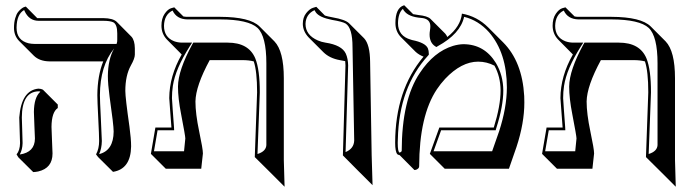

<svg xmlns="http://www.w3.org/2000/svg" viewBox="-20 -585 2632 730"><path d="M175.8 -102.5Q175.8 -93.3 177.7 -52Q179.7 -10.7 179.7 -1.5Q179.7 54.2 125.5 66.9Q116.2 68.8 106.4 69.3L49.8 13.2L43 2Q55.7 -13.2 56.2 -41Q56.2 -49.8 54.7 -88.4Q53.2 -128.4 53.2 -138.2Q61 -241.7 126 -248Q136.7 -247.6 143.1 -244.1L199.7 -187.5V-174.3Q176.3 -158.7 175.8 -102.5ZM456.5 -239.3Q456.5 -213.4 472.2 -103.5Q478.5 -57.1 478.5 -28.3Q477.1 57.6 409.7 68.4L353 12.2L345.2 2Q356.9 -20 356.9 -48.8Q356.9 -69.8 353.5 -136.2Q350.1 -202.1 350.1 -223.1Q350.6 -297.4 372.6 -351.6H168.5Q130.4 -352.1 108.9 -373L52.2 -429.7Q33.2 -449.7 33.2 -479Q33.2 -499.5 37.8 -515.6Q42.5 -531.7 49.1 -539.8Q55.7 -547.9 62.3 -552.7Q68.8 -557.6 73.2 -558.6L78.1 -560.1L121.6 -516.1Q124.5 -515.6 127 -516.1H373Q409.7 -515.6 423.8 -502L480 -445.3Q492.2 -431.6 492.7 -401.4V-377.4Q492.7 -362.8 477.5 -335.9Q456.5 -297.9 456.5 -239.3ZM423.3 -418Q426.3 -426.3 425.8 -434.1V-458Q425.8 -492.7 410.2 -500.5Q397.5 -505.9 373 -505.9H127Q90.3 -505.9 73.2 -543.5Q72.3 -545.9 71.8 -546.9Q43.9 -531.2 43 -481Q43 -479.5 43 -479Q43 -431.6 88.9 -420.4Q100.1 -418 111.8 -418ZM414.1 -400.9Q360.4 -335 359.9 -223.1Q359.9 -202.6 363.3 -137.7Q366.7 -70.8 367.2 -48.8Q366.7 -20 356.9 1Q411.6 -12.7 412.1 -85Q412.1 -109.4 396.5 -218.3Q390.1 -266.1 390.1 -295.9Q390.6 -359.9 414.1 -400.9ZM108.9 -159.2Q109.4 -214.4 132.8 -235.8V-237.3Q129.4 -237.8 126 -237.8Q63.5 -235.8 63 -138.2Q63 -128.9 64.5 -89.6Q65.9 -50.3 65.9 -41Q65.4 -16.1 55.2 2.4Q112.3 -5.9 112.8 -58.1Q112.8 -66.9 110.8 -106.9Q108.9 -148.9 108.9 -159.2Z M948.7 12.2 957.5 -233.9Q957.5 -313.5 944.8 -351.6Q926.3 -356.4 902.3 -356.4H777.3Q724.1 -258.3 723.1 -199.2Q723.1 -152.8 737.3 -85.4Q751.5 -18.1 751.5 -1.5L745.1 56.6H610.4L553.7 0L570.8 -100.1H631.8Q630.9 -117.2 627 -164.1Q623.5 -206.5 623.5 -211.9Q624 -295.9 670.9 -377.9L614.7 -434.6Q594.2 -456.1 593.8 -486.8Q593.8 -514.6 605.7 -532.2Q617.7 -549.8 630.4 -553.7L642.6 -557.1L677.2 -522.5Q684.6 -521 691.9 -521H817.9Q930.2 -520.5 966.8 -484.4L1023.4 -427.7Q1059.1 -390.6 1059.1 -287.6V23.4L1062 125L1005.4 68.4ZM959 0.5Q991.2 -9.3 992.7 -33.2V-344.2Q992.7 -447.3 959 -479Q924.3 -510.7 817.9 -511.2H691.9Q651.4 -512.2 636.2 -544.9Q604.5 -529.8 603.5 -486.8Q603.5 -443.4 642.1 -428.2Q655.8 -423.3 670.9 -422.9H710.4L700.7 -407.7Q647 -323.2 637.2 -258.3Q633.8 -235.4 633.8 -211.9Q633.8 -207.5 636.7 -167.5Q640.6 -118.2 641.6 -100.6L642.1 -89.8H579.1L565.4 -9.8H679.7L684.6 -58.6Q684.6 -67.9 668.5 -151.4Q656.7 -211.4 656.7 -255.9Q657.2 -317.9 711.9 -418L714.8 -422.9H845.7Q925.8 -422.9 950.7 -362.8Q967.8 -320.3 967.8 -233.9Z M1283.7 5.9 1293.5 -335.9Q1293.5 -345.2 1292.5 -352.5Q1283.2 -354.5 1272 -356.4Q1233.4 -363.3 1210 -386.2L1153.3 -442.9Q1131.8 -465.8 1131.3 -494.1Q1131.3 -519 1144.3 -535.2Q1157.2 -551.3 1169.9 -555.2L1182.6 -559.1L1215.3 -525.9Q1225.6 -522.5 1244.6 -519Q1293 -510.7 1307.6 -496.1L1364.3 -439.5Q1386.7 -415.5 1387.2 -349.6L1393.1 5.4L1396.5 119.1L1339.8 62.5ZM1293.9 -6.8Q1325.7 -20 1326.7 -50.8L1320.3 -405.8Q1320.3 -479 1293.9 -495.6Q1281.2 -502.9 1242.7 -509.3Q1194.3 -518.6 1180.7 -538.1Q1177.7 -542.5 1175.8 -546.4Q1142.6 -530.8 1141.6 -494.1Q1141.6 -451.7 1188.5 -431.2Q1202.1 -425.3 1217.3 -422.9Q1279.8 -413.6 1294.9 -380.9Q1303.2 -362.3 1303.7 -335.9Z M1736.3 -533.2Q1793.9 -522.9 1835.9 -481L1892.6 -424.3Q1965.8 -351.1 1973.1 -219.7Q1973.6 -207 1973.6 -195.3Q1973.6 -116.7 1943.8 -26.4L1915 56.6H1670.9L1614.3 0L1650.4 -100.1H1857.4Q1883.3 -183.1 1883.3 -241.2Q1882.8 -293.9 1859.9 -335.4Q1830.6 -350.6 1797.9 -350.6Q1734.4 -350.6 1672.4 -285.2Q1654.8 -266.1 1641.1 -245.6Q1574.2 -145.5 1573.7 47.4Q1573.7 55.7 1562 60.5Q1558.6 61.5 1555.7 61.5L1499.5 4.9Q1494.1 3.9 1490.7 1.5Q1482.4 -8.3 1482.4 -42Q1482.9 -242.2 1590.3 -369.6Q1572.8 -376.5 1560.5 -387.7L1503.9 -444.3Q1483.4 -465.8 1483.4 -497.1Q1483.4 -554.2 1515.1 -564.5Q1517.6 -564.9 1517.1 -564.9L1550.8 -531.2Q1559.6 -529.3 1571.3 -527.8Q1604.5 -524.4 1616.2 -513.7L1672.9 -457Q1678.2 -450.7 1680.7 -444.3Q1731 -483.9 1736.3 -533.2ZM1744.6 -521Q1730.5 -456.5 1644 -409.2L1639.2 -406.2L1634.3 -409.2Q1613.8 -422.4 1613.3 -453.1Q1613.3 -460.9 1614.7 -469.2Q1616.2 -478.5 1616.2 -484.9Q1616.2 -511.2 1587.9 -516.1Q1581.1 -517.1 1570.3 -518.1Q1525.4 -523.9 1511.7 -551.3Q1494.1 -535.6 1493.2 -497.1Q1493.2 -447.8 1542.5 -434.1Q1545.4 -433.1 1547.4 -432.6Q1598.1 -422.4 1606.9 -400.9Q1610.4 -392.1 1610.4 -380.9V-377L1607.9 -374Q1497.1 -252.9 1492.7 -56.6Q1492.7 -48.8 1492.2 -42Q1492.2 -6.3 1499.5 -4.9Q1503.9 -5.9 1507.3 -10.3Q1507.8 -206.5 1576.2 -307.6Q1629.4 -388.2 1702.6 -410.6Q1723.1 -416.5 1741.2 -417Q1821.8 -417 1865.7 -345.2Q1893.1 -298.8 1893.6 -241.2Q1893.6 -181.2 1866.7 -97.2L1864.7 -89.8H1657.2L1628.4 -9.8H1851.1L1877.9 -86.4Q1906.7 -175.3 1907.2 -252Q1907.2 -383.8 1839.4 -462.4Q1798.8 -507.8 1744.6 -521Z M2436 12.2 2444.8 -233.9Q2444.8 -313.5 2432.1 -351.6Q2413.6 -356.4 2389.6 -356.4H2264.6Q2211.4 -258.3 2210.4 -199.2Q2210.4 -152.8 2224.6 -85.4Q2238.8 -18.1 2238.8 -1.5L2232.4 56.6H2097.7L2041 0L2058.1 -100.1H2119.1Q2118.2 -117.2 2114.3 -164.1Q2110.8 -206.5 2110.8 -211.9Q2111.3 -295.9 2158.2 -377.9L2102.1 -434.6Q2081.5 -456.1 2081.1 -486.8Q2081.1 -514.6 2093 -532.2Q2105 -549.8 2117.7 -553.7L2129.9 -557.1L2164.6 -522.5Q2171.9 -521 2179.2 -521H2305.2Q2417.5 -520.5 2454.1 -484.4L2510.7 -427.7Q2546.4 -390.6 2546.4 -287.6V23.4L2549.3 125L2492.7 68.4ZM2446.3 0.5Q2478.5 -9.3 2480 -33.2V-344.2Q2480 -447.3 2446.3 -479Q2411.6 -510.7 2305.2 -511.2H2179.2Q2138.7 -512.2 2123.5 -544.9Q2091.8 -529.8 2090.8 -486.8Q2090.8 -443.4 2129.4 -428.2Q2143.1 -423.3 2158.2 -422.9H2197.8L2188 -407.7Q2134.3 -323.2 2124.5 -258.3Q2121.1 -235.4 2121.1 -211.9Q2121.1 -207.5 2124 -167.5Q2127.9 -118.2 2128.9 -100.6L2129.4 -89.8H2066.4L2052.7 -9.8H2167L2171.9 -58.6Q2171.9 -67.9 2155.8 -151.4Q2144 -211.4 2144 -255.9Q2144.5 -317.9 2199.2 -418L2202.1 -422.9H2333Q2413.1 -422.9 2438 -362.8Q2455.1 -320.3 2455.1 -233.9Z"/></svg>

Font: Linux Biolinum Shadow O
Style: Regular
Weight: 400
Designer: Philipp H. Poll
Foundry: Philipp H. Poll
Version: Version 1.0.4